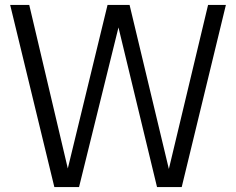

<svg xmlns="http://www.w3.org/2000/svg" viewBox="-20 -760 959 780"><path d="M200.8 0 21.3 -740H98.8L265.6 -32.6H245L416.9 -740H506.4L675.8 -32.6H656.2L825.3 -740H897.7L718.2 0H617.9L452.4 -685.4H470.4L301.1 0Z"/></svg>

Font: Encode Sans Condensed Thin
Style: Regular
Weight: 100
Width: 3
Designer: Multiple Designers
Foundry: Impallari Type
Version: Version 3.002